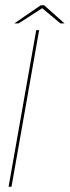

<svg xmlns="http://www.w3.org/2000/svg" viewBox="-20 -706 264 726"><path d="M12.5 0H23.5L128 -592H117ZM34 -617.5H50.5L139.5 -675L208.5 -617.5H224L147 -686H134Z"/></svg>

Font: Anybody Thin
Style: Italic
Weight: 100
Italic angle: -10°
Designer: Tyler Finck
Foundry: Etcetera Type Company
Version: Version 1.114;gftools[0.9.25]